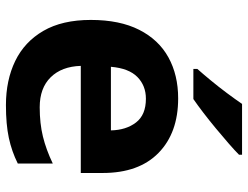

<svg xmlns="http://www.w3.org/2000/svg" viewBox="-112 -694 816 631"><g transform="rotate(90 295.5 -378.0)"><path d="M303 -556Q416 -556 482 -491.5Q548 -427 548 -308V-236H196Q198 -173 233.5 -137Q269 -101 332 -101Q385 -101 428 -111.5Q471 -122 517 -144V-29Q477 -9 432.5 0.5Q388 10 325 10Q243 10 180 -20.5Q117 -51 81 -113Q45 -175 45 -269Q45 -364 77.5 -428Q110 -492 168 -524Q226 -556 303 -556ZM304 -450Q261 -450 232.5 -422Q204 -394 199 -335H408Q407 -385 382 -417.5Q357 -450 304 -450ZM488 -766V-756Q474 -742 451 -722Q428 -702 401.5 -680Q375 -658 349.5 -638.5Q324 -619 305 -606H206V-619Q222 -637 243.5 -663Q265 -689 285.5 -716.5Q306 -744 321 -766Z"/></g></svg>

Font: Noto IKEA Arabic
Style: Bold
Weight: 700
Designer: Monotype Design Team
Foundry: Monotype Imaging Inc.
Version: Version 1.200